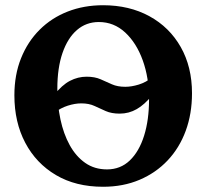

<svg xmlns="http://www.w3.org/2000/svg" viewBox="-20 -705 789 734"><path d="M374 9Q269.6 9 193.8 -35.8Q118 -80.6 76.5 -159.3Q35 -238 35 -340.6Q35 -419 60.5 -482.5Q86 -546 131.6 -591.4Q177.2 -636.8 239 -660.9Q300.8 -685 374 -685Q474.4 -685 551.2 -643Q628 -601 671 -525.1Q714 -449.2 714 -348.4Q714 -270.2 690 -204.9Q666 -139.6 620.9 -91.8Q575.8 -44 513.2 -17.5Q450.6 9 374 9ZM389.2 -57.4Q440.4 -57.4 476.1 -91.5Q511.8 -125.6 530.8 -186Q549.8 -246.4 549.8 -325.4Q549.8 -407.6 525.7 -474.3Q501.6 -541 458.5 -580.9Q415.4 -620.8 357.8 -620.8Q309.6 -620.8 274.2 -590.3Q238.8 -559.8 219 -502.7Q199.2 -445.6 199.2 -365.8Q199.2 -304.6 211 -248.9Q222.8 -193.2 246.5 -150.2Q270.2 -107.2 305.7 -82.3Q341.2 -57.4 389.2 -57.4ZM186.8 -273.2V-341.6Q217 -380.2 247.5 -396Q278 -411.8 311 -411.8Q342.4 -411.8 364.7 -401.9Q387 -392 408.1 -382.6Q429.2 -373.2 459 -373.2Q482.8 -373.2 510.4 -381.7Q538 -390.2 561.4 -409.2V-340.4Q532.8 -305.2 502.8 -287.9Q472.8 -270.6 437.6 -270.6Q406.4 -270.6 384.4 -280.3Q362.4 -290 341.3 -299.9Q320.2 -309.8 290.6 -309.8Q266.8 -309.8 239.3 -301.1Q211.8 -292.4 186.8 -273.2Z"/></svg>

Font: Vollkorn
Style: Regular
Weight: 400
Designer: Friedrich Althausen
Foundry: Friedrich Althausen
Version: Version 4.104